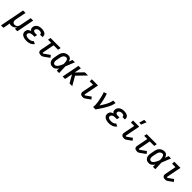

<svg xmlns="http://www.w3.org/2000/svg" viewBox="567 -2996 5436 5436"><g transform="rotate(45 3284.5 -278.0)"><path d="M-31 210 113 -530H211L149 -214Q146 -197 144.5 -180.5Q143 -164 144.5 -148Q146 -132 152 -117.5Q158 -103 169 -92.5Q180 -82 195 -77.5Q210 -73 227 -73Q248 -73 270 -80.5Q292 -88 309.5 -104Q327 -120 337 -141Q347 -162 351 -183L419 -530H517L414 0H316L330 -75Q318 -55 300 -38Q282 -21 260.5 -9.5Q239 2 216.5 7Q194 12 172 12Q153 12 136 8.5Q119 5 104 -3Q101 24 97 51Q93 78 87 105L67 210Z M789 12Q760 12 731.5 9Q703 6 676 -2.5Q649 -11 626.5 -26Q604 -41 588 -63Q572 -85 567.5 -113Q563 -141 569 -171Q573 -191 582.5 -210Q592 -229 609.5 -243Q627 -257 646.5 -266Q666 -275 686 -281Q671 -289 659.5 -301.5Q648 -314 641.5 -330Q635 -346 634.5 -364Q634 -382 638 -401Q642 -423 652 -444Q662 -465 679 -482.5Q696 -500 716.5 -511.5Q737 -523 759.5 -530Q782 -537 804 -539.5Q826 -542 848 -542Q872 -542 896 -539.5Q920 -537 942 -530Q964 -523 983.5 -511Q1003 -499 1015.5 -481Q1028 -463 1032.5 -439.5Q1037 -416 1032 -392L1031 -387H934V-389Q938 -406 931 -420.5Q924 -435 910.5 -443Q897 -451 881.5 -454Q866 -457 849 -457Q831 -457 812.5 -454Q794 -451 777.5 -442Q761 -433 748.5 -417.5Q736 -402 733 -385Q730 -373 732 -362Q734 -351 741 -343Q748 -335 758 -330.5Q768 -326 778.5 -323Q789 -320 800.5 -319Q812 -318 824 -318H885L868 -233H807Q793 -233 779 -232Q765 -231 751 -228Q737 -225 723 -220Q709 -215 696.5 -206Q684 -197 675.5 -184Q667 -171 665 -158Q661 -142 665 -128Q669 -114 679 -104Q689 -94 702.5 -88Q716 -82 730.5 -79Q745 -76 759.5 -74.5Q774 -73 790 -73Q810 -73 830 -75.5Q850 -78 870.5 -84.5Q891 -91 909 -103Q927 -115 940 -132L1020 -94Q1002 -66 974 -44.5Q946 -23 915 -10Q884 3 852 7.5Q820 12 789 12Z M1364 12Q1339 12 1316 6Q1293 0 1276.5 -16Q1260 -32 1256 -56Q1252 -80 1257 -105L1323 -445H1196L1213 -530H1617L1600 -445H1421L1352 -89Q1351 -82 1354 -75.5Q1357 -69 1364 -69Q1369 -69 1373.5 -69.5Q1378 -70 1383 -73L1557 -196L1610 -131L1436 -7Q1420 4 1401 8Q1382 12 1364 12Z M1842 12Q1811 12 1782.5 5.5Q1754 -1 1732.5 -18Q1711 -35 1696.5 -59Q1682 -83 1676.5 -111Q1671 -139 1673 -169.5Q1675 -200 1681 -230L1704 -350Q1709 -375 1717 -399.5Q1725 -424 1740 -447Q1755 -470 1775.5 -489Q1796 -508 1819.5 -520Q1843 -532 1869 -537Q1895 -542 1920 -542Q1946 -542 1969.5 -533Q1993 -524 2009 -507Q2025 -490 2036 -468.5Q2047 -447 2053 -424Q2062 -450 2072 -476.5Q2082 -503 2092 -530H2188Q2172 -491 2156.5 -452.5Q2141 -414 2126 -376L2125 -373Q2113 -343 2101.5 -314Q2090 -285 2078 -256Q2081 -192 2083 -128Q2085 -64 2088 0H1992Q1992 -23 1992.5 -46.5Q1993 -70 1994 -93Q1981 -73 1965 -54Q1949 -35 1929.5 -20Q1910 -5 1887 3.5Q1864 12 1842 12ZM1842 -73Q1863 -73 1882.5 -86Q1902 -99 1916.5 -116.5Q1931 -134 1942 -153Q1953 -172 1963 -192Q1973 -212 1981.5 -232Q1990 -252 1998 -272Q1997 -291 1996.5 -310Q1996 -329 1993.5 -347.5Q1991 -366 1987 -384Q1983 -402 1975.5 -418Q1968 -434 1954 -445.5Q1940 -457 1920 -457Q1898 -457 1875.5 -447Q1853 -437 1837 -418.5Q1821 -400 1812 -378Q1803 -356 1799 -334L1775 -214Q1772 -198 1770.5 -182Q1769 -166 1770 -150.5Q1771 -135 1775.5 -121Q1780 -107 1789 -95.5Q1798 -84 1812 -78.5Q1826 -73 1842 -73Z M2503 0 2370 -232 2325 0H2227L2330 -530H2428L2387 -322L2588 -530H2715L2459 -265L2612 0Z M3040 12Q3015 12 2992 6Q2969 0 2953 -16Q2937 -32 2932.5 -56Q2928 -80 2933 -105L2999 -445H2866L2867 -530H3114L3028 -89Q3027 -82 3030 -75.5Q3033 -69 3041 -69Q3045 -69 3050 -69.5Q3055 -70 3059 -73L3211 -181L3264 -115L3112 -7Q3096 4 3077 8Q3058 12 3040 12Z M3446 0Q3455 -46 3452 -90.5Q3449 -135 3443.5 -178Q3438 -221 3429.5 -263.5Q3421 -306 3411.5 -348Q3402 -390 3390.5 -431.5Q3379 -473 3363 -512L3454 -542Q3471 -497 3484.5 -450Q3498 -403 3509 -355Q3520 -307 3529 -258.5Q3538 -210 3543 -160Q3560 -185 3577 -210.5Q3594 -236 3609.5 -262Q3625 -288 3640 -314Q3655 -340 3667.5 -367Q3680 -394 3691.5 -421.5Q3703 -449 3709 -477L3719 -530H3817L3807 -477Q3800 -445 3788 -413.5Q3776 -382 3761 -351.5Q3746 -321 3730 -291Q3714 -261 3696 -231.5Q3678 -202 3659.5 -172.5Q3641 -143 3622.5 -114.5Q3604 -86 3584 -57Q3564 -28 3544 0Z M4089 12Q4060 12 4031.5 9Q4003 6 3976 -2.5Q3949 -11 3926.5 -26Q3904 -41 3888 -63Q3872 -85 3867.5 -113Q3863 -141 3869 -171Q3873 -191 3882.5 -210Q3892 -229 3909.5 -243Q3927 -257 3946.5 -266Q3966 -275 3986 -281Q3971 -289 3959.5 -301.5Q3948 -314 3941.5 -330Q3935 -346 3934.5 -364Q3934 -382 3938 -401Q3942 -423 3952 -444Q3962 -465 3979 -482.5Q3996 -500 4016.5 -511.5Q4037 -523 4059.5 -530Q4082 -537 4104 -539.5Q4126 -542 4148 -542Q4172 -542 4196 -539.5Q4220 -537 4242 -530Q4264 -523 4283.5 -511Q4303 -499 4315.5 -481Q4328 -463 4332.5 -439.5Q4337 -416 4332 -392L4331 -387H4234V-389Q4238 -406 4231 -420.5Q4224 -435 4210.5 -443Q4197 -451 4181.5 -454Q4166 -457 4149 -457Q4131 -457 4112.5 -454Q4094 -451 4077.5 -442Q4061 -433 4048.5 -417.5Q4036 -402 4033 -385Q4030 -373 4032 -362Q4034 -351 4041 -343Q4048 -335 4058 -330.5Q4068 -326 4078.5 -323Q4089 -320 4100.5 -319Q4112 -318 4124 -318H4185L4168 -233H4107Q4093 -233 4079 -232Q4065 -231 4051 -228Q4037 -225 4023 -220Q4009 -215 3996.5 -206Q3984 -197 3975.5 -184Q3967 -171 3965 -158Q3961 -142 3965 -128Q3969 -114 3979 -104Q3989 -94 4002.5 -88Q4016 -82 4030.5 -79Q4045 -76 4059.5 -74.5Q4074 -73 4090 -73Q4110 -73 4130 -75.5Q4150 -78 4170.5 -84.5Q4191 -91 4209 -103Q4227 -115 4240 -132L4320 -94Q4302 -66 4274 -44.5Q4246 -23 4215 -10Q4184 3 4152 7.5Q4120 12 4089 12Z M4690 12Q4665 12 4642 6Q4619 0 4603 -16Q4587 -32 4582.5 -56Q4578 -80 4583 -105L4649 -445H4516L4517 -530H4764L4678 -89Q4677 -82 4680 -75.5Q4683 -69 4691 -69Q4695 -69 4700 -69.5Q4705 -70 4709 -73L4861 -181L4914 -115L4762 -7Q4746 4 4727 8Q4708 12 4690 12Z M4684 -610 4728 -766H4822L4762 -610Z M5214 12Q5189 12 5166 6Q5143 0 5126.5 -16Q5110 -32 5106 -56Q5102 -80 5107 -105L5173 -445H5046L5063 -530H5467L5450 -445H5271L5202 -89Q5201 -82 5204 -75.5Q5207 -69 5214 -69Q5219 -69 5223.5 -69.5Q5228 -70 5233 -73L5407 -196L5460 -131L5286 -7Q5270 4 5251 8Q5232 12 5214 12Z M5692 12Q5661 12 5632.5 5.5Q5604 -1 5582.5 -18Q5561 -35 5546.5 -59Q5532 -83 5526.5 -111Q5521 -139 5523 -169.5Q5525 -200 5531 -230L5554 -350Q5559 -375 5567 -399.5Q5575 -424 5590 -447Q5605 -470 5625.5 -489Q5646 -508 5669.5 -520Q5693 -532 5719 -537Q5745 -542 5770 -542Q5796 -542 5819.5 -533Q5843 -524 5859 -507Q5875 -490 5886 -468.5Q5897 -447 5903 -424Q5912 -450 5922 -476.5Q5932 -503 5942 -530H6038Q6022 -491 6006.5 -452.5Q5991 -414 5976 -376L5975 -373Q5963 -343 5951.5 -314Q5940 -285 5928 -256Q5931 -192 5933 -128Q5935 -64 5938 0H5842Q5842 -23 5842.5 -46.5Q5843 -70 5844 -93Q5831 -73 5815 -54Q5799 -35 5779.5 -20Q5760 -5 5737 3.5Q5714 12 5692 12ZM5692 -73Q5713 -73 5732.5 -86Q5752 -99 5766.5 -116.5Q5781 -134 5792 -153Q5803 -172 5813 -192Q5823 -212 5831.5 -232Q5840 -252 5848 -272Q5847 -291 5846.5 -310Q5846 -329 5843.5 -347.5Q5841 -366 5837 -384Q5833 -402 5825.5 -418Q5818 -434 5804 -445.5Q5790 -457 5770 -457Q5748 -457 5725.5 -447Q5703 -437 5687 -418.5Q5671 -400 5662 -378Q5653 -356 5649 -334L5625 -214Q5622 -198 5620.5 -182Q5619 -166 5620 -150.5Q5621 -135 5625.5 -121Q5630 -107 5639 -95.5Q5648 -84 5662 -78.5Q5676 -73 5692 -73Z M6340 12Q6315 12 6292 6Q6269 0 6253 -16Q6237 -32 6232.5 -56Q6228 -80 6233 -105L6299 -445H6166L6167 -530H6414L6328 -89Q6327 -82 6330 -75.5Q6333 -69 6341 -69Q6345 -69 6350 -69.5Q6355 -70 6359 -73L6511 -181L6564 -115L6412 -7Q6396 4 6377 8Q6358 12 6340 12Z"/></g></svg>

Font: Lode Dark Term
Style: Bold Italic
Weight: 700
Italic angle: -11°
Monospace: yes
Designer: Belleve Invis
Foundry: Belleve Invis
Version: Version 29.2.0